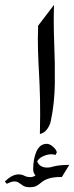

<svg xmlns="http://www.w3.org/2000/svg" viewBox="-106 -554 308 797"><path d="M52.2 -447.3 118.2 -533.7Q115.7 -457 119.1 -373.5Q122.6 -290 121.6 -208Q120.6 -126 105 -52.2Q100.6 -31.7 88.6 -16.6Q76.7 -1.5 59.6 2.4Q61.5 -83.5 60.1 -143.8Q58.6 -204.1 55.9 -251.2Q53.2 -298.3 51.8 -344.2Q50.3 -390.1 52.2 -447.3ZM47.9 181.2Q31.7 167 31.7 149.9Q31.7 104 45.9 73.5Q60.1 43 88.4 43Q100.1 43 114 54.9Q127.9 66.9 129.9 78.6L124 89.4Q116.7 86.4 107.4 86.4Q90.3 86.4 71 95.5Q51.8 104.5 46.4 121.1L47.9 111.3Q48.8 123 59.8 132.3Q70.8 141.6 90.3 141.6Q99.6 141.6 111.3 138.7ZM181.6 130.4 150.9 180.7Q115.2 180.7 96.4 187Q77.6 193.4 67.4 201.9Q57.1 210.4 46.9 216.8Q36.6 223.1 17.1 223.1Q0 223.1 -9.8 217Q-19.5 210.9 -27.1 205.1Q-34.7 199.2 -46.4 199.2Q-58.1 199.2 -77.6 209L-85.9 199.7Q-67.9 182.1 -54.2 176Q-40.5 169.9 -29.3 169.9Q-15.1 169.9 -5.1 175.5Q4.9 181.2 21 181.2Q31.7 181.2 42.5 173.6Q53.2 166 69.3 155.8Q85.4 145.5 112.3 137.9Q139.2 130.4 181.6 130.4Z"/></svg>

Font: Lateef ExtraBold
Style: Regular
Weight: 800
Designer: SIL International
Foundry: SIL International
Version: Version 4.200